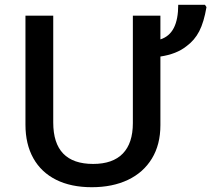

<svg xmlns="http://www.w3.org/2000/svg" viewBox="-20 -780 891 810"><path d="M87.4 -253.9V-713.9H204.6V-263.2Q204.6 -88.4 373 -88.4Q455.6 -88.4 498 -132.1Q540.5 -175.8 540.5 -260.7V-713.9H656.7V-613.8Q694.8 -626 713.4 -662.4Q731.9 -698.7 731.9 -759.8H844.7L851.1 -750Q840.3 -686.5 820.6 -648.2Q800.8 -609.9 766.6 -585Q725.1 -551.8 656.7 -541.5V-252Q656.7 -169.9 620.8 -111.1Q585 -52.2 519.8 -21.2Q454.6 9.8 367.2 9.8Q279.3 9.8 216.6 -21.7Q153.8 -53.2 120.6 -112.5Q87.4 -171.9 87.4 -253.9Z"/></svg>

Font: Viking Open Sans Light
Style: Bold
Weight: 600
Foundry: Ascender Corporation
Version: Version 2.001